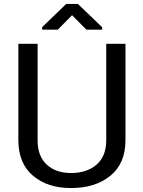

<svg xmlns="http://www.w3.org/2000/svg" viewBox="-20 -930 717 960"><path d="M607.4 -710.9V-229Q607.4 -112.8 532 -51.3Q456.5 10.3 335 10.3Q217.8 10.3 144.8 -51.5Q71.8 -113.3 71.8 -229V-710.9H168V-229Q168 -148.4 213.9 -106.7Q259.8 -64.9 335 -64.9Q414.1 -64.9 462.6 -106.7Q511.2 -148.4 511.2 -229V-710.9ZM490.7 -793.9V-781.7H412.1L340.3 -854L269 -781.7H190.9V-794.4L311 -910.2H369.6Z"/></svg>

Font: GeogebraSans
Style: Regular
Weight: 400
Designer: Google
Version: Version 1.100140; 2013